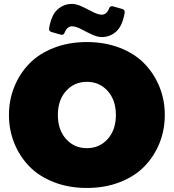

<svg xmlns="http://www.w3.org/2000/svg" viewBox="-20 -928 873 965"><path d="M341.7 -908.3Q352.5 -908.3 363.8 -905.4Q375 -902.5 382.1 -899.6Q389.2 -896.7 400.8 -890.8Q412.5 -885 416.7 -883.3Q419.2 -882.5 436.7 -872.9Q454.2 -863.3 467.5 -858.8Q480.8 -854.2 491.7 -854.2Q516.7 -854.2 530 -889.2Q533.3 -896.7 543.3 -896.7Q547.5 -896.7 549.2 -895.8L595.8 -882.5Q606.7 -878.3 606.7 -868.3V-865Q595.8 -798.3 564.6 -770Q533.3 -741.7 491.7 -741.7Q480.8 -741.7 469.6 -744.6Q458.3 -747.5 451.2 -750.4Q444.2 -753.3 432.5 -759.2Q420.8 -765 416.7 -766.7Q414.2 -767.5 396.7 -777.1Q379.2 -786.7 365.8 -791.2Q352.5 -795.8 341.7 -795.8Q316.7 -795.8 303.3 -760.8Q300 -753.3 290 -753.3Q285.8 -753.3 284.2 -754.2L237.5 -767.5Q226.7 -771.7 226.7 -781.7V-785Q237.5 -851.7 268.8 -880Q300 -908.3 341.7 -908.3ZM51.7 -208.8Q25 -275 25 -350Q25 -425 51.7 -491.2Q78.3 -557.5 127.1 -607.9Q175.8 -658.3 250.8 -687.5Q325.8 -716.7 416.7 -716.7Q507.5 -716.7 582.5 -687.5Q657.5 -658.3 706.2 -607.9Q755 -557.5 781.7 -491.2Q808.3 -425 808.3 -350Q808.3 -275 781.7 -208.8Q755 -142.5 706.2 -92.1Q657.5 -41.7 582.5 -12.5Q507.5 16.7 416.7 16.7Q325.8 16.7 250.8 -12.5Q175.8 -41.7 127.1 -92.1Q78.3 -142.5 51.7 -208.8ZM312.1 -470.8Q270.8 -425 270.8 -350Q270.8 -275 312.1 -229.2Q353.3 -183.3 416.7 -183.3Q480 -183.3 521.2 -229.2Q562.5 -275 562.5 -350Q562.5 -425 521.2 -470.8Q480 -516.7 416.7 -516.7Q353.3 -516.7 312.1 -470.8Z"/></svg>

Font: BoonTook Mon
Style: Regular
Weight: 400
Designer: Sungsit Sawaiwan
Foundry: FontUni
Version: Version 3.0